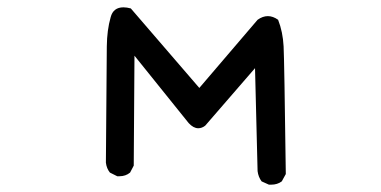

<svg xmlns="http://www.w3.org/2000/svg" viewBox="-20 -483 1040 524"><path d="M720 21H714L694 12Q685 0 683 -16L676 -297L540 -140Q531 -133 521 -133Q508 -133 495 -147L347 -331L345 -31L335 -12Q323 -2 306 -2H300L280 -12Q271 -23 269 -39Q271 -312 271.5 -356.5Q272 -401 282 -436Q289 -463 317 -463Q326 -463 337 -460L524 -243L683 -429Q697 -439 711 -439Q725 -439 739 -429Q752 -396 754 -356.5Q756 -317 760 -8L749 12Q737 21 720 21Z"/></svg>

Font: Xiaolai SC
Style: Regular
Weight: 400
Designer: Nozomi Seto 瀬戸のぞみ
Version: Version 3.11;December 4, 2020;FontCreator 13.0.0.2613 64-bit